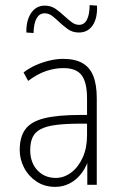

<svg xmlns="http://www.w3.org/2000/svg" viewBox="-20 -722 470 750"><path d="M196 8Q154 8 122.5 -13Q91 -34 74 -67Q57 -100 57 -136Q57 -187 79 -217Q101 -247 153 -260Q205 -273 295 -273H329V-239H297Q238 -239 199 -234Q160 -229 138 -217Q116 -205 107 -185Q98 -165 98 -136Q98 -87 126 -57Q154 -27 198 -27Q230 -27 258 -48Q286 -69 303 -106.5Q320 -144 320 -193V-337Q320 -400 299 -428Q278 -456 228 -456Q194 -456 160 -444.5Q126 -433 90 -406L72 -439Q94 -456 120 -467.5Q146 -479 173.5 -485.5Q201 -492 227 -492Q273 -492 302 -475.5Q331 -459 344.5 -425Q358 -391 358 -338V0H321V-114H330Q321 -76 301 -48.5Q281 -21 254 -6.5Q227 8 196 8ZM111 -593 83 -595Q82 -642 101.5 -671Q121 -700 155 -700Q180 -700 198.5 -686.5Q217 -673 233 -658Q247 -645 260.5 -635Q274 -625 289 -625Q309 -625 319.5 -645Q330 -665 330 -702L359 -700Q361 -651 342 -623Q323 -595 288 -595Q263 -595 244.5 -608.5Q226 -622 210 -637Q197 -650 183.5 -660Q170 -670 154 -670Q134 -670 123 -650.5Q112 -631 111 -593Z"/></svg>

Font: Nunito Sans 12pt ExtraLight Condensed
Style: Regular
Weight: 200
Width: 3
Version: Version 3.101;gftools[0.9.27]